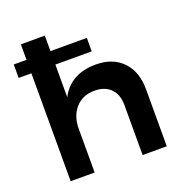

<svg xmlns="http://www.w3.org/2000/svg" viewBox="-132 -860 937 978"><g transform="rotate(-20 336.0 -371.0)"><path d="M607 -309V0H476V-272Q476 -328 444.5 -360Q413 -392 357 -392Q292 -392 254 -348.5Q216 -305 216 -238V0H86V-585H17V-658H86V-742H216V-658H413V-585H216V-408Q272 -515 409 -515Q501 -515 554 -459.5Q607 -404 607 -309Z"/></g></svg>

Font: Montserrat arm2 Medium
Style: Regular
Weight: 500
Designer: Julieta Ulanovsky
Foundry: Julieta Ulanovsky
Version: Version 6.000